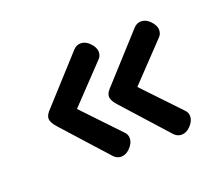

<svg xmlns="http://www.w3.org/2000/svg" viewBox="-66 -480 581 499"><g transform="rotate(-20 225.0 -230.5)"><path d="M128 -230 224 -129Q231 -122 231 -112Q231 -98 218 -85Q207 -74 194 -74Q182 -74 173 -84L65 -204Q50 -220 50 -231Q50 -237 53.5 -243Q57 -249 65 -257L174 -377Q183 -387 195 -387Q208 -387 219 -376Q232 -363 232 -350Q232 -339 225 -332ZM295 -230 391 -129Q398 -122 398 -112Q398 -98 385 -85Q374 -74 361 -74Q349 -74 340 -84L232 -204Q217 -220 217 -231Q217 -237 220.5 -243Q224 -249 232 -257L341 -377Q350 -387 362 -387Q375 -387 386 -376Q399 -363 399 -350Q399 -339 392 -332Z"/></g></svg>

Font: Sofadi One
Style: Regular
Weight: 400
Designer: Botjo Nikoltchev
Foundry: Botjo Nikoltchev
Version: Version 1.002